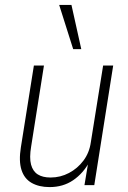

<svg xmlns="http://www.w3.org/2000/svg" viewBox="-20 -754 523 782"><path d="M182 8Q139 8 109 -9Q79 -26 67.5 -62Q56 -98 65 -154L118 -487H159L107 -158Q99 -111 106.5 -83.5Q114 -56 134 -43.5Q154 -31 186 -31Q226 -31 261 -49.5Q296 -68 320 -100Q344 -132 350 -175L400 -487H441L364 0H324L340 -96H345Q319 -48 278 -20Q237 8 182 8ZM278 -554 221 -734H271L311 -554Z"/></svg>

Font: Nunito Sans 10pt Condensed ExtraLight
Style: Italic
Weight: 250
Width: 3
Italic angle: -9°
Designer: Vernon Adams
Foundry: Vernon Adams
Version: Version 3.101;gftools[0.9.27]